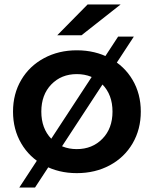

<svg xmlns="http://www.w3.org/2000/svg" viewBox="-20 -764 685 855"><path d="M38 -267Q38 -346 74.5 -408Q111 -470 176 -505Q241 -540 322 -540Q404 -540 469 -505Q534 -470 570.5 -408Q607 -346 607 -267Q607 -188 570.5 -125.5Q534 -63 469 -28Q404 7 322 7Q241 7 176 -28Q111 -63 74.5 -125.5Q38 -188 38 -267ZM481 -267Q481 -342 436 -388Q391 -434 322 -434Q253 -434 208.5 -388Q164 -342 164 -267Q164 -192 208.5 -146Q253 -100 322 -100Q391 -100 436 -146Q481 -192 481 -267ZM506 -601H576L136 71H66ZM370 -744H517L343 -607H235Z"/></svg>

Font: APTA Sans SemiBold
Style: Bold
Weight: 600
Version: Version 7.200